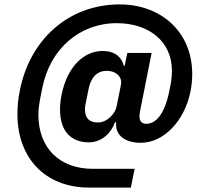

<svg xmlns="http://www.w3.org/2000/svg" viewBox="-20 -729 931 870"><path d="M573 121 590 36H401C250 36 154 -58 154 -209C154 -235 158 -262 164 -292L172 -332C207 -507 340 -624 509 -624C651 -624 759 -545 759 -408C759 -389 757 -366 753 -346L747 -316C726 -211 686 -168 643 -168C624 -168 612 -179 612 -201C612 -208 613 -216 615 -227L667 -489H557L545 -431H541C531 -469 503 -498 444 -498C364 -498 285 -431 259 -299C254 -275 252 -253 252 -233C252 -135 301 -84 383 -84C442 -84 485 -128 501 -175H506V-164C506 -115 547 -82 618 -82C724 -82 817 -184 843 -314C848 -339 851 -366 851 -393C851 -589 705 -709 523 -709C290 -709 116 -550 70 -320C62 -280 59 -246 59 -211C59 -15 183 121 384 121ZM424 -174C383 -174 365 -195 365 -233C365 -239 365 -244 367 -254L381 -324C391 -375 417 -408 464 -408C506 -408 535 -381 528 -345L508 -245C502 -215 466 -174 424 -174Z"/></svg>

Font: Braiins Sans
Style: Bold Italic
Weight: 700
Italic angle: -11.31°
Designer: Mike Abbink, Paul van der Laan, Pieter van Rosmalen, Jiri Chlebus, Lubos Buracinsky
Foundry: Bold Monday, Sudetype
Version: Version 1.000;hotconv 1.0.109;makeotfexe 2.5.65596